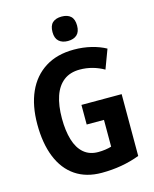

<svg xmlns="http://www.w3.org/2000/svg" viewBox="-135 -1017 894 1116"><g transform="rotate(-15 311.5 -459.0)"><path d="M324 -402H566V-30Q513 -10 456 0Q399 10 337 10Q244 10 179 -34Q114 -78 80.5 -161Q47 -244 47 -359Q47 -471 83.5 -552.5Q120 -634 191 -679Q262 -724 364 -724Q419 -724 468 -712Q517 -700 555 -679L512 -564Q479 -583 442.5 -593Q406 -603 367 -603Q309 -603 270.5 -573.5Q232 -544 213 -488.5Q194 -433 194 -355Q194 -281 210.5 -226Q227 -171 261.5 -141.5Q296 -112 348 -112Q370 -112 391 -115Q412 -118 428 -123V-284H324ZM345 -928Q381 -928 400 -910Q419 -892 419 -854Q419 -817 399.5 -799Q380 -781 345 -781Q311 -781 291 -799Q271 -817 271 -854Q271 -893 290.5 -910.5Q310 -928 345 -928Z"/></g></svg>

Font: Noto Sans Khmer Condensed
Style: Bold
Weight: 700
Width: 3
Designer: Danh Hong and the Monotype Design Team
Foundry: Monotype Imaging Inc.
Version: Version 2.004